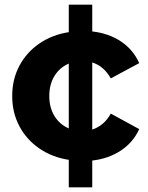

<svg xmlns="http://www.w3.org/2000/svg" viewBox="-20 -678 631 818"><path d="M452 -194 573 -128Q548 -72 495.5 -37Q443 -2 373 6V120H273V3Q202 -8 147.5 -45.5Q93 -83 62.5 -140.5Q32 -198 32 -269Q32 -340 62.5 -397.5Q93 -455 147.5 -492.5Q202 -530 273 -541V-658H373V-544Q444 -536 496 -501Q548 -466 573 -409L452 -344Q423 -396 373 -412V-126Q424 -143 452 -194ZM273 -131V-407Q235 -391 212.5 -355Q190 -319 190 -269Q190 -219 212.5 -183Q235 -147 273 -131Z"/></svg>

Font: Montserrat Alternates
Style: Bold
Weight: 700
Designer: Julieta Ulanovsky
Foundry: Julieta Ulanovsky
Version: Version 7.200